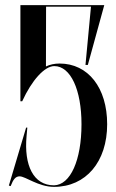

<svg xmlns="http://www.w3.org/2000/svg" viewBox="-20 -720 451 748"><path d="M212 -472.5C192 -472.5 174.1 -468.4 159 -461.1L159.5 -694H334.4L313 -467H322.2L386.2 -700H59.5V-325.5H66.5C104 -407.8 153.8 -462.5 191.5 -462.5C255 -462.5 297.5 -370.5 297.5 -236C297.5 -96 254.5 0.5 190.5 2C110 2 73 -76 83.5 -190L86.5 -223H81.8L14.5 3L21.5 5C31.5 -21 40.5 -33 56.5 -33C79.5 -33 129.5 8 190.5 8C314.5 8 397.5 -89.5 397.5 -236C397.5 -378 323.5 -472.5 212 -472.5Z"/></svg>

Font: Picaflor 72 pt
Style: Regular
Weight: 400
Designer: Ariel Martín Pérez
Foundry: Tunera Type Foundry
Version: Version 1.000;hotconv 1.0.109;makeotfexe 2.5.65596